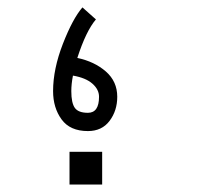

<svg xmlns="http://www.w3.org/2000/svg" viewBox="-20 -512 570 514"><path d="M187 -356.9Q232.9 -347.2 263.4 -320.6Q293.9 -293.9 293.9 -252.9Q293.9 -215.8 273.4 -188.5Q252.9 -161.1 215.3 -161.1Q167.5 -161.1 144.8 -192.4Q122.1 -223.6 122.1 -268.1Q122.1 -327.1 148.4 -394.8Q174.8 -462.4 200.7 -492.2L236.8 -460Q210.4 -429.2 187 -356.9ZM175.3 -309.6Q170.9 -287.1 170.9 -268.1Q170.9 -236.3 180.4 -223.1Q189.9 -210 215.3 -210Q245.1 -210 245.1 -252.9Q245.1 -272.5 227.3 -288.1Q209.5 -303.7 175.3 -309.6ZM253.5 -105.7V-17.9H166.1V-105.7Z"/></svg>

Font: AzarMehrMonospaced
Style: SansBold
Weight: 1
Designer: Amin Abedi
Version: Version 1.00